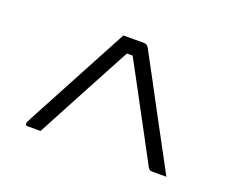

<svg xmlns="http://www.w3.org/2000/svg" viewBox="-71 -867 743 608"><g transform="rotate(20 300.0 -563.0)"><path d="M253 -750Q270 -750 287.5 -750Q305 -750 322 -750Q328 -750 331.5 -748Q335 -746 339 -739Q368 -686 391 -642.5Q414 -599 436 -558Q458 -517 481.5 -473.5Q505 -430 534 -376Q522 -376 510.5 -376Q499 -376 487 -376Q481 -376 478 -377.5Q475 -379 472 -384Q446 -433 425.5 -471Q405 -509 386 -544.5Q367 -580 346 -619Q325 -658 298 -708L315 -700H261L291 -715Q261 -659 238.5 -617Q216 -575 196.5 -538.5Q177 -502 156.5 -463.5Q136 -425 110 -376H66Q64 -376 62.5 -376.5Q61 -377 60 -378.5Q59 -380 59 -382Q59 -385 60.5 -388.5Q62 -392 67 -402Q75 -417 94.5 -453.5Q114 -490 140.5 -539.5Q167 -589 196 -643.5Q225 -698 253 -750Z"/></g></svg>

Font: Recursive Monospace Light
Style: Regular
Weight: 300
Version: Version 1.047